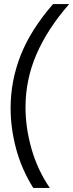

<svg xmlns="http://www.w3.org/2000/svg" viewBox="-20 -738 359 941"><path d="M240 -718H319Q213 -597 159 -472.5Q105 -348 105 -212Q105 -112 134.5 -8.5Q164 95 224 183H143Q85 90 58.5 -10.5Q32 -111 32 -208Q32 -342 81.5 -467.5Q131 -593 240 -718Z"/></svg>

Font: Zilla Slab Medium
Style: Regular
Weight: 500
Designer: Typotheque.com
Foundry: Typotheque type foundry
Version: Version 1.1; 2017